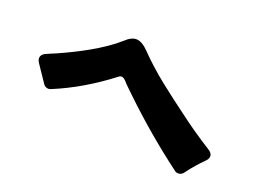

<svg xmlns="http://www.w3.org/2000/svg" viewBox="-82 -791 1164 869"><g transform="rotate(20 500.0 -357.0)"><path d="M812 -111Q656 -228 514 -364Q497 -381 483.5 -393.5Q470 -406 462 -416Q451 -427 443 -428Q434 -430 422 -419Q362 -373 296 -334Q230 -295 160 -266Q149 -261 138.5 -264.5Q128 -268 122 -278L68 -358Q57 -375 62 -388Q67 -401 85 -408Q95 -413 105.5 -417Q116 -421 127 -426Q159 -440 194.5 -457.5Q230 -475 265.5 -495Q301 -515 334 -537.5Q367 -560 393 -583Q423 -612 449 -610Q475 -608 506 -576Q532 -549 563.5 -520.5Q595 -492 629.5 -464.5Q664 -437 698.5 -411Q733 -385 764 -362Q802 -333 841.5 -306Q881 -279 922 -253Q940 -242 941 -228Q942 -214 927 -200Q908 -181 891 -161.5Q874 -142 858 -120Q847 -104 831 -104Q820 -104 812 -111Z"/></g></svg>

Font: Higure Gothic Black
Style: Regular
Weight: 900
Designer: Yoshimichi Ohira
Foundry: Positype
Version: Version 1.000